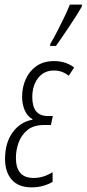

<svg xmlns="http://www.w3.org/2000/svg" viewBox="-20 -806 377 836"><path d="M117.7 9.8Q60.1 9.8 31 -23.7Q2 -57.1 2 -113.8Q2 -184.1 34.9 -229.5Q67.9 -274.9 121.1 -284.7L121.6 -287.1Q99.1 -299.3 87.6 -325.9Q76.2 -352.5 76.2 -384.8Q76.2 -425.3 91.8 -460.7Q107.4 -496.1 138.4 -518.1Q169.4 -540 215.8 -540Q242.2 -540 264.4 -532.5Q286.6 -524.9 302.7 -512.2L279.3 -476.1Q267.1 -486.3 250.7 -492.7Q234.4 -499 214.8 -499Q171.4 -499 146 -466.3Q120.6 -433.6 120.6 -382.8Q120.6 -300.8 188.5 -300.8H210L201.7 -261.7H171.4Q127 -261.7 100.1 -240.2Q73.2 -218.8 61.3 -185.8Q49.3 -152.8 49.3 -118.7Q49.3 -31.2 125.5 -31.2Q148.9 -31.2 168.9 -37.6Q189 -43.9 209 -56.2V-14.2Q190.9 -3.4 167.7 3.2Q144.5 9.8 117.7 9.8ZM197.8 -606 199.7 -616.2Q212.4 -637.2 228.8 -668.7Q245.1 -700.2 260.3 -731.9Q275.4 -763.7 284.2 -786.1H337.4L335.4 -775.9Q329.1 -764.2 314.5 -741Q299.8 -717.8 282 -691.2Q264.2 -664.6 248.3 -641.4Q232.4 -618.2 223.6 -606Z"/></svg>

Font: Open Sans Condensed Light
Style: Italic
Weight: 300
Width: 3
Italic angle: -12°
Designer: Monotype Design Team
Foundry: Monotype Imaging Inc.
Version: Version 3.000; ttfautohint (v1.8.4)